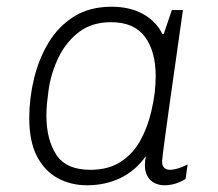

<svg xmlns="http://www.w3.org/2000/svg" viewBox="-20 -541 647 571"><path d="M239 10Q191 10 152 -11Q113 -32 90 -76Q67 -120 67 -190Q67 -248 81 -306.5Q95 -365 124 -413.5Q153 -462 199.5 -491.5Q246 -521 312 -521Q366 -521 405 -499.5Q444 -478 463 -440H467L491 -511H524Q512 -425 502 -355.5Q492 -286 484.5 -232.5Q477 -179 472 -142Q467 -105 464.5 -85Q462 -65 462 -61Q462 -48 468.5 -42Q475 -36 485 -36Q496 -36 510.5 -40.5Q525 -45 538 -52L532 -9Q518 0 502 5Q486 10 469 10Q449 10 434 0Q419 -10 413.5 -29.5Q408 -49 414 -77Q383 -33 338 -11.5Q293 10 239 10ZM249 -36Q302 -36 338.5 -59.5Q375 -83 397 -122.5Q419 -162 430 -210Q437 -239 440 -265Q443 -291 443 -315Q443 -388 411 -431.5Q379 -475 310 -475Q254 -475 216 -446.5Q178 -418 155.5 -373Q133 -328 125 -277Q122 -256 120 -236Q118 -216 118 -197Q118 -127 147 -81.5Q176 -36 249 -36Z"/></svg>

Font: Chivo Medium Thin
Style: Italic
Weight: 250
Italic angle: -8.05°
Version: Version 2.002